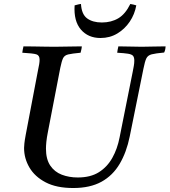

<svg xmlns="http://www.w3.org/2000/svg" viewBox="-20 -934 852 965"><path d="M348 11Q264 11 209.5 -17.5Q155 -46 128 -92Q101 -138 101 -190Q101 -198 102.5 -213Q104 -228 109 -255L171 -581Q175 -599 177 -611.5Q179 -624 179 -634Q179 -656 162.5 -661Q146 -666 92 -669Q94 -685 98 -701Q118 -701 147.5 -700.5Q177 -700 207 -699.5Q237 -699 255 -699Q282 -699 322 -700Q362 -701 391 -701Q391 -694 389 -685.5Q387 -677 385 -669Q342 -665 323 -660.5Q304 -656 297 -641.5Q290 -627 283 -593L221 -272Q215 -242 213 -221.5Q211 -201 211 -187Q211 -134 232.5 -102Q254 -70 290.5 -56Q327 -42 371 -42Q435 -42 477 -68.5Q519 -95 544.5 -140.5Q570 -186 581 -243L647 -573Q650 -589 652.5 -602.5Q655 -616 655 -629Q655 -646 648.5 -653.5Q642 -661 623.5 -664Q605 -667 569 -669Q571 -685 575 -701Q598 -701 634 -700Q670 -699 692 -699Q714 -699 748 -700Q782 -701 812 -701Q812 -684 805 -670Q762 -666 742.5 -661Q723 -656 715.5 -640.5Q708 -625 701 -589L632 -248Q616 -169 581.5 -110.5Q547 -52 490 -20.5Q433 11 348 11ZM387 -914Q390 -862 418 -841.5Q446 -821 492 -821Q539 -821 574.5 -842Q610 -863 635 -914Q643 -913 650.5 -911Q658 -909 665 -907Q657 -862 632 -825Q607 -788 569.5 -765.5Q532 -743 485 -743Q423 -743 386.5 -785.5Q350 -828 355 -907Q364 -909 370.5 -911Q377 -913 387 -914Z"/></svg>

Font: Tiro Bangla
Style: Italic
Weight: 400
Italic angle: -11°
Designer: Bangla: John Hudson & Fiona Ross, assisted by Neelakash Kshetrimayum. Latin: John Hudson with Paul Hanslow, assisted by 
Foundry: Tiro Typeworks Ltd.
Version: Version 1.60